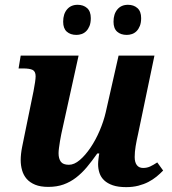

<svg xmlns="http://www.w3.org/2000/svg" viewBox="-20 -767 713 797"><path d="M387.2 -85.9Q387.2 -90.3 387.7 -96.2Q388.2 -102.1 388.9 -108.4Q389.6 -114.7 390.4 -120.4Q391.1 -126 392.1 -129.9H383.8Q361.8 -98.6 340.6 -73.2Q319.3 -47.9 295.4 -29.5Q271.5 -11.2 243.7 -1.2Q215.8 8.8 180.2 8.8Q147.9 8.8 126 -0.2Q104 -9.3 90.8 -24.4Q77.6 -39.6 71.8 -59.8Q65.9 -80.1 65.9 -102.1Q65.9 -127 71.8 -156.7Q77.6 -186.5 83 -211.9L119.1 -388.2Q123 -408.7 125.5 -425.3Q127.9 -441.9 127.9 -450.2Q127.9 -470.2 115.7 -476.6Q103.5 -482.9 75.2 -482.9H57.1L65.9 -536.1H306.2L240.2 -236.8Q237.3 -225.1 234.4 -210.4Q231.4 -195.8 229 -181.2Q226.6 -166.5 224.9 -153.3Q223.1 -140.1 223.1 -130.9Q223.1 -108.9 232.4 -95.9Q241.7 -83 266.1 -83Q288.1 -83 311.3 -102.8Q334.5 -122.6 355.7 -154.1Q377 -185.5 393.6 -224.4Q410.2 -263.2 418.9 -300.8L472.2 -536.1H621.1L553.2 -210.9Q546.9 -183.6 543 -159.9Q539.1 -136.2 539.1 -115.2Q539.1 -93.3 548.1 -81.5Q557.1 -69.8 574.2 -69.8Q589.8 -69.8 602.8 -75.7Q615.7 -81.5 632.8 -92.8L657.2 -59.1Q645 -46.4 629.9 -33.9Q614.7 -21.5 595.9 -11.7Q577.1 -2 554.2 3.9Q531.2 9.8 503.9 9.8Q470.7 9.8 448.5 2.2Q426.3 -5.4 412.6 -18.3Q398.9 -31.2 393.1 -48.6Q387.2 -65.9 387.2 -85.9ZM356.9 -691.9Q356.9 -672.4 351.6 -659.2Q346.2 -646 337.9 -637.7Q329.6 -629.4 318.8 -625.7Q308.1 -622.1 297.4 -622.1Q272.5 -622.1 257.3 -635.5Q242.2 -648.9 242.2 -676.8Q242.2 -709 258.3 -728Q274.4 -747.1 302.2 -747.1Q326.2 -747.1 341.6 -733.4Q356.9 -719.7 356.9 -691.9ZM565.9 -691.9Q565.9 -672.4 560.5 -659.2Q555.2 -646 546.9 -637.7Q538.6 -629.4 527.8 -625.7Q517.1 -622.1 506.3 -622.1Q481.4 -622.1 466.3 -635.5Q451.2 -648.9 451.2 -676.8Q451.2 -709 467.3 -728Q483.4 -747.1 511.2 -747.1Q535.2 -747.1 550.5 -733.4Q565.9 -719.7 565.9 -691.9Z"/></svg>

Font: Droid Serif
Style: Bold Italic
Weight: 700
Italic angle: -12°
Designer: Monotype Design team
Foundry: Monotype Imaging Inc.
Version: Version 1.03